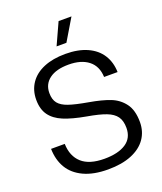

<svg xmlns="http://www.w3.org/2000/svg" viewBox="-168 -1046 983 1162"><g transform="rotate(-20 323.5 -465.0)"><path d="M42.6 -226.7H130.7Q132.9 -147.1 181.4 -103.4Q229.9 -59.7 327 -59.7Q415.1 -59.7 465 -92.4Q514.9 -125 514.9 -190.7Q514.9 -236.3 495.4 -263.6Q475.9 -291 433.1 -307.4Q390.4 -323.9 311.9 -337.4Q223.3 -353.3 169.3 -375.8Q115.3 -398.3 87.5 -436.7Q59.7 -475.1 59.7 -536.3Q59.7 -597.1 90.9 -642.8Q122 -688.4 180.6 -712.9Q239.1 -737.3 320 -737.3Q401.3 -737.3 459.4 -711.2Q517.6 -685.1 548 -637.3Q578.4 -589.4 579.9 -525.9H493Q490.3 -596.4 443.4 -633.1Q396.6 -669.9 315.7 -669.9Q236.1 -669.9 192.2 -637.3Q148.3 -604.7 148.3 -547.3Q148.3 -505.6 167.6 -481.4Q186.9 -457.3 229.4 -442.7Q271.9 -428.1 353.6 -413.9Q433.7 -400 485.7 -380Q537.7 -360 570.7 -316.3Q603.7 -272.6 603.7 -195.9Q603.7 -134.4 571.4 -88.4Q539.1 -42.3 476.9 -16.9Q414.6 8.6 325.9 8.6Q232.6 8.6 169.4 -21.1Q106.3 -50.7 75.1 -103.3Q44 -155.9 42.6 -226.7ZM349.9 -937.9H432.9L349.4 -798.1H286.1Z"/></g></svg>

Font: Mona Sans VF XLt
Style: Regular
Weight: 200
Designer: Deni Anggara
Foundry: GitHub
Version: Version 2.000;Glyphs 3.2.3 (3260)